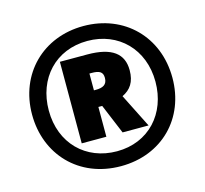

<svg xmlns="http://www.w3.org/2000/svg" viewBox="-105 -843 1035 971"><g transform="rotate(-15 412.0 -357.0)"><path d="M413 10C628 10 779 -143 779 -355C779 -570 625 -724 411 -724C200 -724 45 -572 45 -358C45 -150 192 10 413 10ZM413 -68C250 -68 132 -184 132 -356C132 -524 244 -646 411 -646C573 -646 691 -529 691 -358C691 -191 579 -68 413 -68ZM250 -153H379V-309H399L464 -153H600L511 -330C555 -351 580 -386 580 -448C580 -534 523 -580 393 -580H250ZM379 -396V-484H390C430 -484 449 -475 449 -443C449 -407 426 -396 389 -396Z"/></g></svg>

Font: Noto Sans UI SemiCondensed Black
Style: Italic
Weight: 900
Width: 4
Italic angle: -372°
Designer: Monotype Design Team
Foundry: Monotype Imaging Inc.
Version: Version 1.901